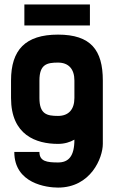

<svg xmlns="http://www.w3.org/2000/svg" viewBox="-20 -643 509 858"><path d="M381.8 -623H88.9V-529.3H381.8ZM29.3 -205.1C29.3 -39.1 141.6 0 239.3 0C268.6 0 293 -7.8 312.5 -19C312.5 55.7 286.1 83 239.3 83C189.5 83 156.2 78.1 156.2 36.1H43.9C43.9 177.7 189.5 195.3 239.3 195.3C385.7 195.3 439.5 62.5 439.5 0V-283.2C439.5 -419.4 385.7 -488.3 239.3 -488.3C92.8 -488.3 29.3 -419.4 29.3 -283.2ZM156.2 -283.2C156.2 -355.5 189.5 -363.3 239.3 -363.3C286.1 -363.3 312.5 -335 312.5 -283.2V-205.1C312.5 -153.3 286.1 -125 239.3 -125C189.5 -125 156.2 -132.8 156.2 -205.1Z"/></svg>

Font: Saman Dere
Style: Regular
Weight: 400
Designer: Tuna Ça_lar Gümü_
Foundry: Tuna Ça_lar Gümü_
Version: Version 1.001;hotconv 1.0.109;makeotfexe 2.5.65596